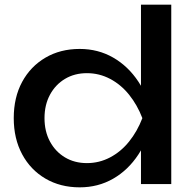

<svg xmlns="http://www.w3.org/2000/svg" viewBox="-20 -790 828 824"><path d="M715 -770H585V-371L605 -334V-229L585 -187V0H715ZM637 -283Q618 -373 574 -439.5Q530 -506 465.5 -543Q401 -580 322 -580Q239 -580 175 -542.5Q111 -505 75 -438.5Q39 -372 39 -283Q39 -195 75 -128Q111 -61 175 -23.5Q239 14 322 14Q401 14 465.5 -23Q530 -60 574 -127Q618 -194 637 -283ZM171 -283Q171 -340 194.5 -383.5Q218 -427 259 -451.5Q300 -476 353 -476Q406 -476 452.5 -451.5Q499 -427 534 -383.5Q569 -340 591 -283Q569 -226 534 -182.5Q499 -139 452.5 -114.5Q406 -90 353 -90Q300 -90 259 -114.5Q218 -139 194.5 -182.5Q171 -226 171 -283Z"/></svg>

Font: Bounded
Style: Regular
Weight: 400
Designer: Vlad Churkin
Version: Version 1.0